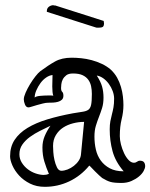

<svg xmlns="http://www.w3.org/2000/svg" viewBox="-20 -675 581 742"><path d="M19 -71Q19 -108 36.5 -134.5Q54 -161 86 -180.5Q118 -200 162.5 -213.5Q207 -227 261 -237Q284 -241 298.5 -243Q313 -245 321 -250.5Q329 -256 332 -269.5Q335 -283 335 -312Q335 -328 332 -342Q329 -356 321 -367Q313 -378 299 -384.5Q285 -391 262 -391Q245 -391 236 -384Q227 -377 222.5 -368Q218 -359 217 -349.5Q216 -340 216 -335Q216 -324 220.5 -320Q225 -316 225 -305Q225 -295 219 -289.5Q213 -284 204 -281.5Q195 -279 185 -278.5Q175 -278 166 -278Q157 -278 145.5 -275Q134 -272 123 -269Q112 -266 103 -263Q94 -260 90 -260Q81 -260 76.5 -271Q72 -282 72 -291Q72 -301 79 -317Q86 -333 96 -349.5Q106 -366 117 -380Q128 -394 136 -400Q167 -423 193 -437.5Q219 -452 257 -452Q274 -452 294 -450Q314 -448 334.5 -442.5Q355 -437 374 -428Q393 -419 408 -406Q423 -392 432.5 -375Q442 -358 447.5 -339Q453 -320 455 -302Q457 -284 457 -269Q457 -242 450 -214Q443 -186 443 -149Q443 -134 447.5 -116.5Q452 -99 459.5 -83Q467 -67 477 -56.5Q487 -46 498 -46Q504 -46 509.5 -50Q515 -54 520 -54Q532 -54 536.5 -48Q541 -42 541 -33Q541 -25 535 -14Q529 -3 517 7Q505 17 488 24.5Q471 32 450 32Q421 32 407 28Q393 24 375 13Q371 10 363 2.5Q355 -5 347 -13Q339 -21 332.5 -28Q326 -35 325 -35Q292 5 247.5 26Q203 47 153 47Q121 47 96 34.5Q71 22 54 3.5Q37 -15 28 -35.5Q19 -56 19 -71ZM55 -79Q55 -61 64.5 -46Q74 -31 88 -20.5Q102 -10 118.5 -4.5Q135 1 149 1Q160 1 169 -3Q159 -26 151.5 -50.5Q144 -75 144 -105Q144 -128 152.5 -148.5Q161 -169 175 -189Q156 -180 135 -169.5Q114 -159 96 -146Q78 -133 66.5 -116.5Q55 -100 55 -79ZM185 -111Q185 -103 186 -87.5Q187 -72 190.5 -56.5Q194 -41 200 -28.5Q206 -16 216 -15Q228 -15 241 -20Q254 -25 265.5 -34Q277 -43 284.5 -54.5Q292 -66 293 -79L305 -204Q284 -204 262.5 -198.5Q241 -193 224 -182Q207 -171 196 -153Q185 -135 185 -111ZM380 -298Q380 -275 374.5 -257.5Q369 -240 362.5 -223.5Q356 -207 350.5 -189Q345 -171 345 -147Q345 -121 350.5 -97Q356 -73 369.5 -54.5Q383 -36 404.5 -24.5Q426 -13 458 -13Q426 -50 415 -90.5Q404 -131 404 -175Q404 -193 406.5 -206.5Q409 -220 412.5 -233Q416 -246 418.5 -260Q421 -274 421 -294Q421 -308 415.5 -323Q410 -338 400.5 -351Q391 -364 379 -372.5Q367 -381 354 -383Q369 -360 374.5 -340.5Q380 -321 380 -298ZM183 -385Q171 -384 158.5 -375.5Q146 -367 136.5 -354Q127 -341 120.5 -326Q114 -311 114 -298Q119 -303 135 -304.5Q151 -306 165 -306Q172 -306 177.5 -306Q183 -306 186 -305Q182 -316 182 -341Q182 -352 182.5 -363.5Q183 -375 183 -385ZM382 -586Q382 -574 377 -571Q372 -568 361 -568H354Q352 -568 350 -569L162 -629Q161 -629 161 -630V-632Q161 -643 169 -649Q177 -655 187 -655Q187 -654 188 -654H190H193L381 -594V-591Q381 -589 381.5 -588Q382 -587 382 -586Z"/></svg>

Font: Miltonian
Style: Regular
Weight: 400
Designer: Pablo Impallari
Foundry: Pablo Impallari
Version: Version 1.008